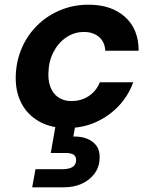

<svg xmlns="http://www.w3.org/2000/svg" viewBox="-20 -533 648 817"><path d="M265 12Q197 12 147 -16Q97 -44 71 -94Q45 -144 47 -210Q49 -274 73 -329Q97 -384 138.5 -425Q180 -466 236 -489.5Q292 -513 357 -513Q454 -513 512 -461Q570 -409 570 -317H428Q426 -355 401 -376Q376 -397 337 -397Q296 -397 262 -374Q228 -351 207.5 -311.5Q187 -272 186 -222Q185 -194 191.5 -172Q198 -150 211 -134.5Q224 -119 242.5 -111Q261 -103 284 -103Q312 -103 335.5 -112.5Q359 -122 377 -140Q395 -158 405 -183H547Q526 -125 484 -81Q442 -37 386 -12.5Q330 12 265 12ZM117 264 131 187H245Q273 187 288 178Q303 169 304 149Q304 132 293 125Q282 118 259 118H196L218 -7H302L292 48Q323 47 348.5 56.5Q374 66 389.5 86Q405 106 404 140Q403 178 382 206Q361 234 327.5 249Q294 264 253 264Z"/></svg>

Font: DM Sans 18pt
Style: Bold Italic
Weight: 700
Italic angle: -10°
Designer: Colophon Foundry, Jonny Pinhorn
Foundry: Colophon Foundry
Version: Version 4.004;gftools[0.9.30]